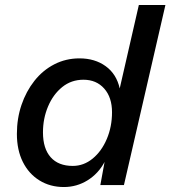

<svg xmlns="http://www.w3.org/2000/svg" viewBox="-20 -745 686 773"><path d="M237 8Q182 8 139 -18.5Q96 -45 72 -93Q48 -141 48 -206Q48 -268 66.5 -322.5Q85 -377 118.5 -419.5Q152 -462 198.5 -486Q245 -510 300 -510Q362 -510 405.5 -478.5Q449 -447 462 -389L539 -725H646L479 0H384L401 -93Q376 -46 332.5 -19Q289 8 237 8ZM273 -77Q317 -77 353 -106.5Q389 -136 410 -185.5Q431 -235 431 -293Q431 -353 399.5 -388.5Q368 -424 316 -424Q267 -424 230.5 -394.5Q194 -365 173.5 -316.5Q153 -268 153 -212Q153 -147 184 -112Q215 -77 273 -77Z"/></svg>

Font: Work Sans Medium
Style: Italic
Weight: 500
Italic angle: -13°
Designer: Wei Huang
Foundry: Wei Huang
Version: Version 2.012; ttfautohint (v1.8.3)